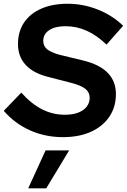

<svg xmlns="http://www.w3.org/2000/svg" viewBox="-32 -730 684 1036"><path d="M307.5 10Q212 10 129.9 -26.7Q47.7 -63.4 -11.7 -132.1L82.9 -230.2Q136.8 -169.8 194.7 -140.3Q252.6 -110.8 318.6 -110.8Q359.3 -110.8 389.1 -122Q419 -133.2 435.5 -154.1Q452 -175 452 -202.4Q452 -231.7 428.8 -250.4Q405.6 -269.1 351.3 -283.1L219.8 -317.1Q143.4 -338 104.3 -382.3Q65.1 -426.5 65.1 -492.7Q65.1 -559.8 97.8 -608.3Q130.4 -656.7 190.4 -683.2Q250.4 -709.7 332.6 -709.7Q416.9 -709.7 495.7 -678.4Q574.5 -647.1 632.5 -591L542.7 -489.2Q491.1 -539.2 436.3 -563.9Q381.4 -588.6 320.1 -588.6Q265.6 -588.6 233.5 -567.3Q201.4 -546 201.4 -509.3Q201.4 -481.6 222.4 -464.2Q243.5 -446.9 290.3 -434.2L415.1 -404Q504.5 -382.6 549 -337Q593.5 -291.5 593.5 -222.7Q593.5 -152.7 558 -100.2Q522.5 -47.6 458.3 -18.8Q394.2 10 307.5 10ZM120.2 286.2 214 81.4H341.2L217.4 286.2Z"/></svg>

Font: Red Hat Display VF
Style: Italic
Weight: 300
Italic angle: -12°
Designer: Pentagram, MCKL
Foundry: Pentagram, MCKL
Version: Version 1.023